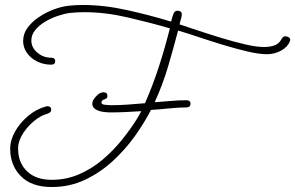

<svg xmlns="http://www.w3.org/2000/svg" viewBox="-20 -715 1187 772"><path d="M188 37Q107 37 64 -6.5Q21 -50 21 -117Q21 -152 41 -187Q61 -222 94 -249.5Q127 -277 165 -287Q167 -287 168 -287.5Q169 -288 170 -288Q186 -288 186 -273Q186 -264 174 -259Q167 -256 160 -254Q153 -252 146 -248Q114 -231 87 -198.5Q60 -166 54 -133Q53 -129 53 -124.5Q53 -120 53 -115Q53 -61 88.5 -26.5Q124 8 188 8Q247 8 298.5 -14.5Q350 -37 393 -73.5Q436 -110 470.5 -153Q505 -196 530 -236Q535 -244 539.5 -252Q544 -260 548 -268Q517 -266 485.5 -264.5Q454 -263 423 -263Q410 -263 393 -265.5Q376 -268 363.5 -276Q351 -284 351 -299Q351 -311 366 -327.5Q381 -344 396 -344Q412 -344 412 -329Q412 -319 400 -315.5Q388 -312 388 -303Q388 -295 403 -293.5Q418 -292 425 -292Q460 -292 494.5 -294.5Q529 -297 563 -300Q595 -373 619.5 -449Q644 -525 663 -601Q584 -624 493.5 -645Q403 -666 320 -666Q291 -666 261 -663Q239 -660 212 -651Q185 -642 161 -627.5Q137 -613 121.5 -594Q106 -575 106 -552Q106 -524 130 -503.5Q154 -483 185 -483Q202 -483 202 -469Q202 -455 185 -455Q156 -455 130 -467.5Q104 -480 88.5 -502Q73 -524 73 -550Q73 -579 90.5 -603Q108 -627 136 -646Q164 -665 196 -677Q228 -689 257 -692Q284 -695 313 -695Q399 -695 493 -674Q587 -653 668 -628Q670 -636 672.5 -645Q675 -654 678 -661Q683 -672 694 -672Q701 -672 706 -668.5Q711 -665 711 -659Q711 -649 707.5 -638Q704 -627 702 -617Q732 -607 777 -592Q822 -577 871.5 -562Q921 -547 966 -536.5Q1011 -526 1042 -526Q1065 -526 1083.5 -532.5Q1102 -539 1112 -558Q1115 -563 1118 -566Q1121 -569 1128 -569Q1135 -569 1141 -565Q1147 -561 1147 -555Q1147 -554 1146.5 -552.5Q1146 -551 1146 -550Q1136 -525 1109.5 -511Q1083 -497 1053 -497Q1022 -497 975 -508Q928 -519 875.5 -535Q823 -551 775.5 -567Q728 -583 696 -592Q677 -519 655.5 -446.5Q634 -374 602 -304Q634 -306 666 -309Q698 -312 729 -312Q746 -312 746 -298Q746 -283 729 -283Q698 -283 658.5 -279Q619 -275 587 -273Q561 -222 522.5 -168Q484 -114 433.5 -67.5Q383 -21 321.5 8Q260 37 188 37Z"/></svg>

Font: Ms Madi
Style: Regular
Weight: 400
Designer: Robert E. Leuschke
Foundry: Robert E. Leuschke
Version: Version 1.010; ttfautohint (v1.8.3)